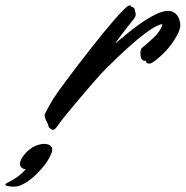

<svg xmlns="http://www.w3.org/2000/svg" viewBox="-268 -470 695 719"><path d="M236.8 -433.1Q236.8 -429.2 238.5 -425.3Q240.2 -421.4 240.2 -416Q240.2 -409.2 233.9 -399.9Q231 -396 223.6 -387Q216.3 -377.9 206.5 -365.5Q196.8 -353 185.3 -337.6Q173.8 -322.3 162.1 -306.2Q183.6 -324.2 210 -345.7Q236.3 -367.2 263.4 -385.7Q290.5 -404.3 316.2 -416.7Q341.8 -429.2 361.8 -429.2Q366.7 -429.2 369.9 -428.5Q373 -427.7 377 -426.8L387.2 -420.9Q397 -413.6 402.1 -400.4Q407.2 -387.2 407.2 -376Q407.2 -364.3 400.4 -349.1Q393.6 -334 383.8 -318.8Q374 -303.7 363.3 -290.8Q352.5 -277.8 345.2 -271Q337.9 -264.2 330.3 -257.3Q322.8 -250.5 315.7 -244.9Q308.6 -239.3 302.5 -235.6Q296.4 -231.9 292 -231.9Q286.6 -231.9 283.9 -233.2Q281.2 -234.4 280.3 -235.8Q278.8 -237.8 278.8 -240.2Q278.8 -242.7 277.1 -242.4Q275.4 -242.2 273.9 -242.2Q272.5 -242.2 271 -242.4Q269.5 -242.7 268.1 -244.1Q262.7 -246.6 260.7 -252Q258.8 -257.3 257.8 -267.1Q257.8 -279.3 259.5 -284.2Q261.2 -289.1 265.1 -292Q269.5 -295.4 272.2 -297.6Q274.9 -299.8 277.8 -302.5Q280.8 -305.2 284.4 -308.3Q288.1 -311.5 293.9 -316.9Q315.9 -335.4 327.4 -352.1Q338.9 -368.7 339.8 -379.9Q331.1 -378.9 314.7 -370.6Q298.3 -362.3 272.7 -343Q247.1 -323.7 211.2 -291.5Q175.3 -259.3 127 -210.9Q113.8 -197.8 92.8 -174.1Q71.8 -150.4 49.1 -123.5Q26.4 -96.7 4.9 -71Q-16.6 -45.4 -30.8 -27.8L-58.1 8.8Q-61 12.2 -63.5 14.2Q-65.9 16.1 -69.8 16.1Q-75.2 16.1 -82 9.8Q-85.9 6.3 -86.7 1.7Q-87.4 -2.9 -91.8 -12.2Q-96.7 -20.5 -98.4 -26.6Q-100.1 -32.7 -101.1 -38.1Q-101.1 -39.6 -100.6 -41Q-100.1 -42.5 -99.1 -44.9Q-96.2 -51.3 -83.3 -75Q-70.3 -98.6 -46.9 -131.8Q-41 -139.6 -28.3 -157Q-15.6 -174.3 1.5 -196.8Q18.6 -219.2 39.1 -245.8Q59.6 -272.5 80.6 -299.1Q101.6 -325.7 122.3 -351.1Q143.1 -376.5 160.9 -396.7Q178.7 -417 192.4 -430.9Q206.1 -444.8 212.9 -448.2L219.2 -450.2Q221.7 -450.2 221.4 -448.2Q221.2 -446.3 224.1 -444.8Q229.5 -443.4 232.7 -440.9Q235.8 -438.5 236.8 -433.1ZM-78.6 110.8Q-84 123 -90.1 132.6Q-96.2 142.1 -103 150.6Q-109.9 159.2 -117.4 167.2Q-125 175.3 -133.3 184.1Q-148.4 198.2 -162.4 208.3Q-176.3 218.3 -196.3 226.1Q-200.2 227.5 -206.1 228.3Q-211.9 229 -217.3 229Q-230 229 -238.8 226.8Q-247.6 224.6 -247.6 222.2Q-247.6 220.7 -247.1 219Q-246.6 217.3 -242.7 215.8Q-216.3 202.6 -198.7 189.2Q-181.2 175.8 -171.4 163.1Q-177.7 163.6 -181.9 161.4Q-186 159.2 -188.7 156Q-191.4 152.8 -192.4 149.7Q-193.4 146.5 -193.4 144Q-193.4 135.3 -187.7 125Q-182.1 114.7 -173.8 105.2Q-165.5 95.7 -155.8 88.4Q-146 81.1 -137.7 77.1Q-130.9 74.2 -121.3 71.5Q-111.8 68.8 -103.5 68.8Q-87.9 68.8 -80.1 75.2Q-72.3 81.5 -72.3 88.9Q-72.3 93.8 -73.5 98.6Q-74.7 103.5 -78.6 110.8Z"/></svg>

Font: Oregano
Style: Italic
Weight: 400
Italic angle: -12°
Designer: Astigmatic (AOETI)
Foundry: Astigmatic (AOETI)
Version: Version 1.000